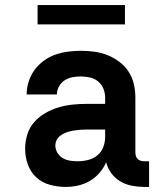

<svg xmlns="http://www.w3.org/2000/svg" viewBox="-20 -728 640 756"><path d="M238 8Q207 8 176 -0.5Q145 -9 122.5 -30Q100 -51 89.5 -81Q79 -111 79 -142Q79 -171 87.5 -198.5Q96 -226 114.5 -247Q133 -268 158 -282.5Q183 -297 210 -305Q237 -313 265 -316Q293 -319 321 -319H394V-344Q394 -362 387 -379Q380 -396 366 -407.5Q352 -419 334 -423Q316 -427 298 -427Q282 -427 265.5 -424Q249 -421 235 -412Q221 -403 212.5 -388Q204 -373 204 -356H85Q85 -382 93 -407Q101 -432 116 -452.5Q131 -473 152 -488.5Q173 -504 197 -512.5Q221 -521 247 -524.5Q273 -528 298 -528Q325 -528 351.5 -524.5Q378 -521 403 -511Q428 -501 450 -484.5Q472 -468 486.5 -445.5Q501 -423 507 -397Q513 -371 513 -344V-128Q513 -121 515 -114Q517 -107 522 -102Q527 -97 534 -95Q541 -93 548 -93H567V8H548Q524 8 500 3.5Q476 -1 455 -13Q434 -25 419 -45Q404 -65 398 -89Q388 -66 371.5 -47Q355 -28 333.5 -15.5Q312 -3 287.5 2.5Q263 8 238 8ZM285 -93Q306 -93 326.5 -98Q347 -103 363 -116Q379 -129 386.5 -148.5Q394 -168 394 -189V-218H321Q308 -218 295.5 -217Q283 -216 270.5 -214Q258 -212 245.5 -208Q233 -204 222 -197Q211 -190 204.5 -179Q198 -168 198 -155Q198 -140 206 -126.5Q214 -113 227 -105.5Q240 -98 255 -95.5Q270 -93 285 -93ZM128 -632V-708H472V-632Z"/></svg>

Font: Iosevka Plex Etoile
Style: Bold
Weight: 700
Designer: Belleve Invis
Foundry: Belleve Invis
Version: Version 25.1.1; ttfautohint (v1.8.4)